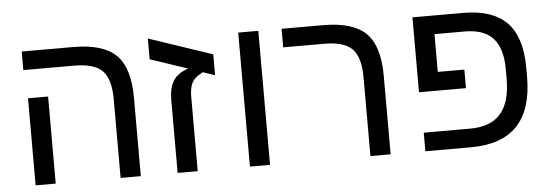

<svg xmlns="http://www.w3.org/2000/svg" viewBox="-44 -731 2448 855"><g transform="rotate(-5 1180.5 -304.0)"><path d="M554.2 -351.1V0H463.9V-352.1Q463.9 -441.9 427.5 -479Q391.1 -516.1 301.8 -516.1H74.2V-599.1H303.2Q438 -599.1 496.1 -541.5Q554.2 -483.9 554.2 -351.1ZM173.8 -389.2V0H84V-389.2Z M808.6 -331.1V0H718.8V-327.1Q718.8 -378.9 738.5 -411.1Q758.3 -443.4 805.7 -459L638.7 -515.1V-607.9L922.9 -512.2V-418.9L869.6 -437Q839.8 -420.9 829.6 -408.7Q808.6 -384.3 808.6 -331.1Z M1131.8 -599.1V0H1042V-599.1Z M1670.9 -351.1V0H1580.6V-352.1Q1580.6 -440.9 1544.7 -478.5Q1508.8 -516.1 1418.9 -516.1H1235.8V-599.1H1419.9Q1554.7 -599.1 1612.8 -541.5Q1670.9 -483.9 1670.9 -351.1Z M2214.8 -333Q2214.8 -425.3 2174.3 -470.7Q2133.8 -516.1 2046.9 -516.1H1912.1V-347.2H2030.8V-264.2H1820.8V-599.1H2047.9Q2178.7 -599.1 2242.4 -533.9Q2306.2 -468.8 2306.2 -331.1V-291Q2306.2 0 2030.8 0H1826.2V-83H2033.2Q2126 -83 2170.4 -134.5Q2214.8 -186 2214.8 -290Z"/></g></svg>

Font: Arimo
Style: Regular
Weight: 400
Designer: Steve Matteson
Foundry: Monotype Imaging Inc.
Version: Version 1.33